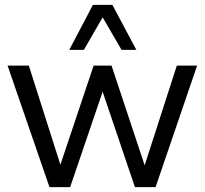

<svg xmlns="http://www.w3.org/2000/svg" viewBox="-20 -770 842 790"><path d="M402.3 -698.7 325.2 -564.9H265.1L362.3 -750H442.4L541 -564.9H480ZM707.5 -500H791L620.1 0H535.2L402.3 -392.6L268.6 0H183.6L11.2 -500H98.6L228.5 -92.3L365.2 -500H439L575.2 -89.8Z"/></svg>

Font: Now
Style: Regular
Weight: 400
Designer: Alfredo Marco Pradil
Foundry: Alfredo Marco Pradil
Version: Version 1.002;PS 001.002;hotconv 1.0.88;makeotf.lib2.5.64775